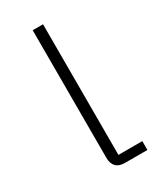

<svg xmlns="http://www.w3.org/2000/svg" viewBox="-152 -621 563 676"><g transform="rotate(-30 130.0 -283.5)"><path d="M149 0Q125 0 113 -12.5Q101 -25 101 -48V-567H143V-36H240V0Z"/></g></svg>

Font: Anuphan ExtraLight
Style: Regular
Weight: 200
Designer: Cadson Demak
Version: Version 3.001